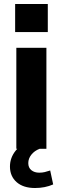

<svg xmlns="http://www.w3.org/2000/svg" viewBox="-20 -747 314 964"><path d="M62 0V-507H213V0ZM56 -586V-727H220V-586ZM156 197Q97 197 63.5 167.5Q30 138 30 89Q30 45 59 9Q88 -27 136 -45L179 0Q153 10 137.5 29.5Q122 49 122 72Q122 95 137.5 107.5Q153 120 177 120Q192 120 204.5 117Q217 114 232 109L247 179Q206 197 156 197Z"/></svg>

Font: Mulish ExtraBold
Style: Regular
Weight: 800
Designer: Vernon Adams
Foundry: Vernon Adams
Version: Version 3.603; ttfautohint (v1.8.3)